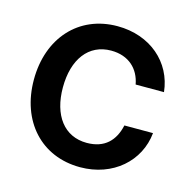

<svg xmlns="http://www.w3.org/2000/svg" viewBox="-85 -612 708 709"><g transform="rotate(15 269.0 -257.5)"><path d="M280.3 11.7C405.8 11.7 497.6 -70.3 508.3 -179.7H398.9C385.7 -120.1 349.6 -81.5 280.8 -81.5C194.3 -81.5 143.1 -150.4 143.1 -256.8C143.1 -364.7 194.8 -434.1 280.8 -434.1C348.6 -434.1 389.6 -393.6 399.9 -336.4H508.3C496.6 -447.8 405.3 -527.3 280.3 -527.3C131.8 -527.3 32.2 -416 32.2 -256.8C32.2 -98.6 131.3 11.7 280.3 11.7Z"/></g></svg>

Font: Raveo Display Display Medium
Style: Regular
Weight: 500
Designer: Jakub Foglar, Rasmus Andersson (Inter)
Foundry: Jakubfoglar.com
Version: Version 1.100;Glyphs 3.2.3 (3260)